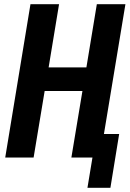

<svg xmlns="http://www.w3.org/2000/svg" viewBox="-20 -755 621 920"><path d="M399 145H509L551 -113H478L581 -735H444L394 -432H213L263 -735H126L5 0H141L194 -319H375L322 0H423Z"/></svg>

Font: Iosevka Sparkle Extrabold
Style: Italic
Weight: 800
Italic angle: -9°
Designer: Belleve Invis
Foundry: Belleve Invis
Version: Version 4.5.0; ttfautohint (v1.8.3)